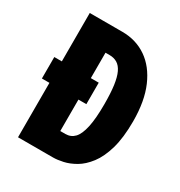

<svg xmlns="http://www.w3.org/2000/svg" viewBox="-158 -772 830 883"><g transform="rotate(30 257.0 -330.0)"><path d="M24 -403H260V-289H24ZM137 0V-122H245Q274 -122 293 -142Q312 -162 322 -208Q332 -254 332 -330Q332 -389 326.5 -429Q321 -469 309.5 -493Q298 -517 280.5 -527.5Q263 -538 240 -538H137V-660H237Q310 -660 366 -621.5Q422 -583 454 -509Q486 -435 486 -328Q486 -241 469 -182Q452 -123 424 -86.5Q396 -50 364 -31.5Q332 -13 302 -6.5Q272 0 250 0ZM64 0V-660H218V0Z"/></g></svg>

Font: Bricolage Grotesque 48pt Condensed ExtraBold
Style: Regular
Weight: 800
Width: 3
Designer: Mathieu Triay
Foundry: Atelier Triay
Version: Version 1.001;gftools[0.9.33.dev8+g029e19f]